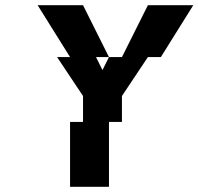

<svg xmlns="http://www.w3.org/2000/svg" viewBox="-20 -720 765 740"><path d="M250 -500H200L300 -350V-250H250V0H400V-250H450V-350L550 -500H600L725 -700H550L450 -500H400L375 -450L350 -500H400L300 -700H125Z"/></svg>

Font: LS-VG5000 Bold Shifted
Style: Regular
Weight: 400
Designer: Justin Bihan, 2021
Foundry: Justin Bihan, 2021
Version: Version 1.000;Glyphs 3.1.2 (3151)